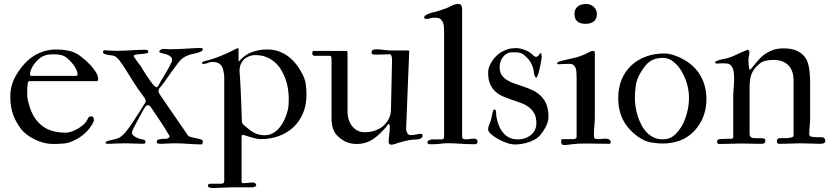

<svg xmlns="http://www.w3.org/2000/svg" viewBox="-20 -719 4166 962"><path d="M464.8 -312.5H127Q121.6 -310.5 120.6 -308.3Q119.6 -306.2 118.7 -299.8Q117.7 -295.4 116.9 -280.8Q116.2 -266.1 116.2 -247.6Q116.2 -229 120.6 -211.9Q125 -194.8 130.4 -178.2Q150.9 -117.7 194.6 -85.9Q238.3 -54.2 309.6 -54.2Q320.3 -54.2 333 -58.1Q345.7 -62 358.4 -68.1Q371.1 -74.2 382.8 -82.5Q394.5 -90.8 403.3 -99.6Q409.7 -105.5 413.8 -113Q418 -120.6 424.3 -131.8Q426.3 -133.8 429.7 -135Q433.1 -136.2 435.5 -136.2Q444.3 -136.2 447.5 -130.6Q450.7 -125 450.7 -116.7Q450.7 -114.3 449 -110.1Q447.3 -106 445.1 -101.6Q442.9 -97.2 440.2 -93Q437.5 -88.9 436 -86.9Q417.5 -59.1 389.2 -37.8Q360.8 -16.6 321.3 -3.4Q312.5 -1 291.3 0.7Q270 2.4 245.1 2.4Q223.1 2.4 200 -3.4Q176.8 -9.3 154.8 -20Q132.8 -30.8 114 -44.9Q95.2 -59.1 83 -76.2Q56.6 -112.3 44.2 -149.4Q31.7 -186.5 31.7 -232.4Q31.7 -249 33.4 -263.9Q35.2 -278.8 39.3 -293Q43.5 -307.1 49.8 -321Q56.2 -335 65.4 -349.6Q81.5 -376.5 102.1 -398.9Q122.6 -421.4 147.5 -437.5Q172.4 -453.6 201.2 -462.4Q230 -471.2 263.2 -471.2Q291 -471.2 321 -465.6Q351.1 -460 378.9 -440.9Q387.7 -434.6 403.3 -421.4Q418.9 -408.2 434.1 -391.8Q449.2 -375.5 460.4 -357.4Q471.7 -339.4 471.7 -322.8Q471.7 -318.4 470 -315.4Q468.3 -312.5 464.8 -312.5ZM139.6 -338.9H356.9Q365.2 -338.9 366.9 -341.1Q368.7 -343.3 368.7 -345.7Q368.7 -356.9 363 -369.1Q357.4 -381.3 349.4 -392.3Q341.3 -403.3 333 -412.1Q324.7 -420.9 318.8 -425.8Q303.2 -439 287.6 -442.9Q272 -446.8 252 -446.8Q243.7 -446.8 236.6 -446.5Q229.5 -446.3 222.7 -445.3Q215.8 -444.3 209 -442.4Q202.1 -440.4 193.8 -436.5Q184.6 -432.1 173.6 -422.6Q162.6 -413.1 153.1 -400.6Q143.6 -388.2 137 -373.5Q130.4 -358.9 130.4 -344.7Q130.4 -338.9 139.6 -338.9Z M706.5 -225.6Q704.1 -228.5 700.2 -233.9Q696.3 -239.3 692.1 -245.1Q688 -251 684.3 -256.1Q680.7 -261.2 678.7 -263.7Q675.3 -267.6 668.7 -277.6Q662.1 -287.6 653.6 -301Q645 -314.5 635.7 -329.1Q626.5 -343.8 618.7 -356.2Q610.8 -368.7 605.2 -377.7Q599.6 -386.7 598.1 -388.7Q592.8 -395.5 588.1 -402.8Q583.5 -410.2 578.1 -417Q572.8 -423.8 566.7 -429.4Q560.5 -435.1 552.7 -438.5Q548.3 -440.4 539.1 -441.4Q529.8 -442.4 520.3 -444.1Q510.7 -445.8 503.4 -449Q496.1 -452.1 496.1 -458Q496.1 -467.3 505.4 -467.3Q510.7 -467.3 526.9 -465.8Q543 -464.4 565.9 -464.4Q581.1 -464.4 599.4 -465.1Q617.7 -465.8 636.2 -467Q654.8 -468.3 672.6 -469Q690.4 -469.7 704.6 -469.7Q712.4 -469.7 717.8 -468.3Q723.1 -466.8 723.1 -458Q723.1 -454.1 715.6 -452.1Q708 -450.2 697.3 -449.2Q686.5 -448.2 675.5 -447.3Q664.6 -446.3 658.2 -444.3Q650.4 -442.9 650.4 -439.9Q650.4 -434.1 653.8 -430.7Q655.3 -428.7 659.7 -422.4Q664.1 -416 669.2 -408.7Q674.3 -401.4 679 -395.5Q683.6 -389.6 684.6 -388.7Q689 -381.3 697 -367.9Q705.1 -354.5 714.8 -339.8Q724.6 -325.2 734.6 -311.3Q744.6 -297.4 752.9 -289.1Q755.9 -285.6 759.3 -283.9Q762.7 -282.2 764.6 -282.2Q765.6 -281.7 767.1 -282.7Q769.5 -283.7 772.5 -288.1Q777.3 -297.9 785.9 -312.3Q794.4 -326.7 803.7 -342Q813 -357.4 821.5 -372.3Q830.1 -387.2 835.4 -398.9Q839.4 -405.3 840.8 -409.4Q842.3 -413.6 842.3 -417.5Q842.3 -428.2 835.9 -434.3Q829.6 -440.4 820.6 -444.1Q811.5 -447.8 801.8 -449.7Q792 -451.7 784.7 -454.6Q780.8 -455.1 779.5 -456.8Q778.3 -458.5 778.3 -460.4Q778.3 -464.4 781 -467Q783.7 -469.7 787.4 -471.2Q791 -472.7 794.4 -473.4Q797.9 -474.1 799.3 -474.1Q807.1 -474.1 814.5 -473.1Q821.8 -472.2 826.2 -472.2Q846.7 -472.2 871.8 -473.1Q897 -474.1 920.2 -475.6Q943.4 -477.1 960.4 -478Q977.5 -479 981.9 -479Q986.8 -479 991.5 -477.8Q996.1 -476.6 996.1 -471.2Q996.1 -465.3 987.5 -461.2Q979 -457 968 -453.9Q957 -450.7 946.8 -448.7Q936.5 -446.8 932.6 -445.8Q914.1 -439.5 901.6 -431.6Q889.2 -423.8 877.9 -410.6Q872.1 -403.8 867.2 -396.7Q862.3 -389.6 856.9 -382.8Q849.1 -373 839.6 -359.6Q830.1 -346.2 820.6 -332.3Q811 -318.4 802 -305.9Q793 -293.5 786.6 -286.1Q781.2 -280.8 777.6 -275.1Q773.9 -269.5 773.9 -261.7Q773.9 -258.8 776.4 -253.9Q778.8 -249 782.7 -242.9Q786.6 -236.8 791 -230.5Q795.4 -224.1 799.3 -218.8Q812 -199.7 824.5 -181.4Q836.9 -163.1 851.3 -142.6Q865.7 -122.1 882.3 -97.9Q898.9 -73.7 919.9 -43Q921.4 -41 922.6 -39.1Q923.8 -37.1 925.8 -36.1Q931.2 -33.7 939.5 -31.7Q947.8 -29.8 956.8 -27.8Q965.8 -25.9 974.6 -23.7Q983.4 -21.5 990.2 -19.5Q994.6 -17.1 995.4 -14.9Q996.1 -12.7 996.1 -8.3Q996.1 -5.4 994.9 -0.5Q993.7 4.4 989.3 4.4Q958.5 4.4 923.1 1.7Q887.7 -1 854 -1Q845.7 -1 836.4 -0.5Q827.1 0 817.9 0.2Q808.6 0.5 800.3 1Q792 1.5 785.6 1.5Q777.3 1.5 771.5 0Q765.6 -1.5 765.6 -10.3Q765.6 -19.5 783.2 -22Q792 -23.4 805.2 -23.4Q817.4 -23.4 823.7 -26.9Q829.6 -30.8 829.6 -36.1Q829.6 -41 826.2 -43Q816.4 -59.6 806.6 -75.2Q796.9 -90.8 785.9 -107.7Q774.9 -124.5 762.5 -142.8Q750 -161.1 734.9 -183.1Q731.9 -188.5 727.3 -190.2Q722.7 -191.9 720.7 -191.9Q712.9 -191.9 709 -185.3Q705.1 -178.7 701.2 -173.3Q689.9 -152.3 677 -129.6Q664.1 -106.9 650.4 -79.6Q647.9 -73.7 644.5 -66.2Q641.1 -58.6 641.1 -54.2Q641.1 -47.4 647 -41.5Q652.8 -35.6 661.6 -31Q670.4 -26.4 680.7 -23.4Q690.9 -20.5 700.2 -19.5Q705.6 -18.6 707.3 -14.2Q709 -9.8 709 -6.8Q709 1.5 697.3 1.5Q678.7 1.5 654.1 0.2Q629.4 -1 605 -1Q595.2 -1 583.5 -0.5Q571.8 0 561 0.2Q550.3 0.5 541.7 1Q533.2 1.5 528.8 1.5H524.9Q521.5 1.5 515.1 1Q508.8 0.5 508.8 -1.5Q508.8 -3.9 511.2 -7.6Q513.7 -11.2 519 -12.7Q540.5 -18.6 557.6 -22.2Q574.7 -25.9 584.5 -33.7Q596.7 -42 608.9 -56.6Q621.1 -71.3 633.3 -88.9Q645.5 -106.4 657.2 -125.2Q668.9 -144 680.2 -160.6Q686 -169.4 692.9 -181.2Q699.7 -192.9 707 -202.6Q710 -206.1 710 -212.9Q710 -215.3 708.5 -219.5Q707 -223.6 706.5 -225.6Z M1426.8 -225.6Q1426.8 -250 1422.6 -275.6Q1418.5 -301.3 1409.7 -325.4Q1400.9 -349.6 1387.5 -371.1Q1374 -392.6 1355.5 -408.4Q1336.9 -424.3 1313.2 -433.6Q1289.6 -442.9 1260.3 -442.9Q1242.7 -442.9 1227.8 -437Q1212.9 -431.2 1202.4 -420.9Q1191.9 -410.6 1186 -396.2Q1180.2 -381.8 1180.2 -364.3Q1180.2 -361.3 1180.4 -357.4Q1180.7 -353.5 1181.4 -344.7Q1182.1 -335.9 1183.1 -320.1Q1184.1 -304.2 1185.5 -277.1Q1187 -250 1188.5 -209.2Q1189.9 -168.5 1191.9 -109.9Q1191.9 -104 1197.3 -97.2Q1202.6 -90.3 1208 -86.9Q1220.7 -76.2 1231.9 -67.6Q1243.2 -59.1 1254.6 -53.2Q1266.1 -47.4 1278.6 -44.4Q1291 -41.5 1306.2 -41.5Q1329.6 -41.5 1347.9 -52Q1366.2 -62.5 1379.9 -78.9Q1393.6 -95.2 1403.1 -115.2Q1412.6 -135.3 1418.5 -154.8Q1421.9 -166 1423.6 -175Q1425.3 -184.1 1425.8 -192.4Q1426.3 -200.7 1426.3 -208.5Q1426.3 -216.3 1426.8 -225.6ZM991.7 -401.4Q991.7 -407.7 1000.5 -411.6Q1042.5 -421.4 1083.7 -437.7Q1125 -454.1 1163.1 -474.6Q1165.5 -476.1 1167.7 -476.6Q1169.9 -477.1 1171.9 -477.1Q1175.3 -477.1 1175.3 -474.6V-417.5Q1175.3 -411.6 1177.7 -411.6Q1204.1 -443.8 1240.7 -457.5Q1277.3 -471.2 1318.8 -471.2Q1351.1 -471.2 1378.2 -461.2Q1405.3 -451.2 1427.7 -433.6Q1450.2 -416 1468 -391.8Q1485.8 -367.7 1499.5 -338.9Q1509.8 -316.9 1512.7 -292.7Q1515.6 -268.6 1515.6 -244.1Q1515.6 -192.9 1498.3 -151.9Q1481 -110.8 1450.2 -81.8Q1419.4 -52.7 1377.4 -37.4Q1335.4 -22 1286.6 -22Q1278.8 -22 1269 -23.7Q1259.3 -25.4 1249 -28.1Q1238.8 -30.8 1228 -34.2Q1217.3 -37.6 1208 -40.5Q1200.7 -43 1197.3 -43Q1190.4 -43 1190.4 -36.1V190.9Q1190.4 198.7 1198.7 198.7Q1210.9 198.7 1224.4 197Q1237.8 195.3 1248.5 195.3Q1252.9 195.3 1258.3 199Q1263.7 202.6 1263.7 207Q1263.7 213.4 1256.6 216.6Q1249.5 219.7 1244.6 219.7H1141.1Q1136.2 219.7 1122.1 220.2Q1107.9 220.7 1092 221.4Q1076.2 222.2 1062.5 222.7Q1048.8 223.1 1044.9 223.1Q1042.5 223.1 1038.3 222.7Q1034.2 222.2 1030.5 220.9Q1026.9 219.7 1024.2 217.8Q1021.5 215.8 1021.5 212.9Q1021.5 201.7 1033.2 201.7H1081.5Q1091.3 201.7 1097.4 199.7Q1103.5 197.8 1103.5 186.5V-333.5Q1103.5 -338.9 1103 -343Q1102.5 -347.2 1101.6 -352.1Q1099.6 -366.2 1095.9 -376.7Q1092.3 -387.2 1085.7 -394.3Q1079.1 -401.4 1068.8 -405Q1058.6 -408.7 1043.5 -408.7Q1032.2 -408.7 1022 -403.8Q1011.7 -398.9 1000.5 -398.9Q991.7 -398.9 991.7 -401.4Z M1927.2 -8.3Q1927.2 -22.5 1930.2 -43.5Q1933.1 -64.5 1933.1 -84.5Q1933.1 -87.9 1931.9 -93Q1930.7 -98.1 1926.3 -98.1Q1924.3 -98.1 1921.6 -93Q1918.9 -87.9 1914.6 -82.5Q1898.9 -64.9 1883.3 -49.6Q1867.7 -34.2 1850.1 -22.5Q1832.5 -10.7 1812 -4.2Q1791.5 2.4 1766.6 2.4Q1742.7 2.4 1720.7 -5.6Q1698.7 -13.7 1679.7 -30.3Q1667.5 -40 1659.9 -51.5Q1652.3 -63 1648.2 -75.7Q1644 -88.4 1642.6 -102.5Q1641.1 -116.7 1641.1 -131.8V-419.9Q1641.1 -427.2 1639.9 -433.3Q1638.7 -439.5 1630.9 -439.5H1554.7Q1550.3 -439.5 1547.4 -443.4Q1544.4 -447.3 1544.4 -451.2Q1544.4 -453.1 1545.7 -458.5Q1546.9 -463.9 1552.2 -463.9H1713.4Q1721.2 -463.9 1721.2 -457V-157.2Q1721.2 -138.7 1726.8 -120.6Q1732.4 -102.5 1743.2 -88.4Q1753.9 -74.2 1769.8 -65.4Q1785.6 -56.6 1806.6 -56.6Q1830.6 -56.6 1848.1 -61.3Q1865.7 -65.9 1884.3 -76.2Q1904.8 -88.4 1920.4 -111.3Q1926.3 -119.6 1929.7 -127Q1933.1 -134.3 1935.1 -141.6Q1937 -148.9 1938 -157.2Q1939 -165.5 1939 -175.8L1944.3 -418Q1944.3 -419.4 1944.1 -424.1Q1943.8 -428.7 1942.6 -434.1Q1941.4 -439.5 1939 -443.6Q1936.5 -447.8 1932.1 -447.8Q1929.2 -447.8 1920.7 -446.8Q1912.1 -445.8 1900.9 -445.8Q1890.1 -445.8 1880.6 -445.6Q1871.1 -445.3 1865.7 -445.3Q1855.5 -445.3 1848.6 -446.3Q1841.8 -447.3 1841.8 -453.6Q1841.8 -457 1842.3 -460.9Q1842.8 -464.8 1846.2 -467.3Q1850.6 -470.2 1856.2 -471.2Q1861.8 -472.2 1867.2 -472.2Q1874 -472.2 1882.8 -471.2Q1891.6 -470.2 1900.9 -469.2Q1910.2 -468.3 1918.5 -467.3Q1926.8 -466.3 1933.1 -466.3H2026.9Q2030.3 -466.3 2030.3 -462.9L2015.1 -78.6V-71.8Q2015.1 -69.3 2015.1 -67.9Q2015.1 -66.4 2016.1 -64Q2018.1 -55.7 2022.9 -48.8Q2027.8 -42 2038.6 -42Q2044.9 -42 2052.2 -43Q2059.6 -43.9 2066.4 -45.4Q2073.2 -46.9 2079.3 -47.9Q2085.4 -48.8 2089.4 -48.8Q2094.7 -48.8 2095.9 -44.9Q2097.2 -41 2097.2 -38.1Q2097.2 -32.2 2093 -29.1Q2088.9 -25.9 2084.5 -23.4Q2073.7 -20 2064.9 -20Q2059.6 -20 2054.9 -19.8Q2050.3 -19.5 2042 -18.6Q2026.4 -16.6 2008.1 -12.2Q1989.7 -7.8 1975.6 -3.4Q1965.3 0.5 1956.8 3.2Q1948.2 5.9 1938.5 5.9Q1933.1 5.9 1930.2 1.5Q1927.2 -2.9 1927.2 -8.3Z M2121.6 -4.4Q2121.6 -8.8 2124.3 -12Q2127 -15.1 2130.6 -16.8Q2134.3 -18.6 2138.2 -19.5Q2142.1 -20.5 2144.5 -20.5H2193.4Q2205.1 -20.5 2205.1 -35.6V-565.9Q2205.1 -589.4 2200.7 -602.3Q2196.3 -615.2 2189.5 -621.6Q2182.6 -627.9 2174.1 -629.2Q2165.5 -630.4 2157.2 -630.4Q2150.4 -630.4 2145 -629.4Q2139.6 -628.4 2135.3 -627.2Q2130.9 -626 2126.5 -625Q2122.1 -624 2117.2 -624Q2112.8 -624 2109.1 -625.7Q2105.5 -627.4 2105.5 -631.8Q2105.5 -638.7 2112.3 -642.1Q2120.1 -647.5 2128.4 -650.6Q2136.7 -653.8 2145.3 -656Q2153.8 -658.2 2162.6 -660.2Q2171.4 -662.1 2179.7 -665Q2201.2 -672.4 2211.4 -676Q2221.7 -679.7 2227.3 -682.4Q2232.9 -685.1 2237.3 -687.5Q2241.7 -689.9 2251.5 -694.3Q2264.2 -699.2 2276.4 -699.2Q2278.3 -699.2 2282.7 -698.5Q2287.1 -697.8 2289.6 -694.3Q2295.4 -688 2295.4 -668.9V-35.6Q2295.4 -25.4 2301.3 -23.2Q2307.1 -21 2314 -21Q2325.2 -21 2335.2 -22.7Q2345.2 -24.4 2356.4 -24.4Q2362.8 -24.4 2367.7 -21Q2372.6 -17.6 2372.6 -10.7Q2372.6 -5.9 2370.1 -1.2Q2367.7 3.4 2363.3 3.4H2347.2Q2329.1 3.4 2313.7 2.7Q2298.3 2 2283.7 1Q2269 0 2254.9 -0.7Q2240.7 -1.5 2224.6 -1.5Q2205.6 -1.5 2188.7 1Q2171.9 3.4 2156.2 3.4H2129.9Q2127 3.4 2124.3 0.7Q2121.6 -2 2121.6 -4.4Z M2425.8 -70.3Q2425.8 -83.5 2431.9 -96.4Q2438 -109.4 2440.9 -120.6Q2440.9 -122.6 2442.1 -128.7Q2443.4 -134.8 2445.1 -141.8Q2446.8 -148.9 2448.2 -154.8Q2449.7 -160.6 2450.2 -163.1Q2451.7 -169.9 2457 -169.9Q2464.8 -169.9 2465.3 -160.6Q2466.3 -153.8 2466.1 -147.7Q2465.8 -141.6 2467.3 -133.3Q2471.7 -110.4 2479.7 -90.1Q2487.8 -69.8 2500.7 -54.2Q2513.7 -38.6 2532 -29.5Q2550.3 -20.5 2575.2 -20.5Q2593.3 -20.5 2609.9 -26.1Q2626.5 -31.7 2639.4 -42Q2652.3 -52.2 2659.9 -67.4Q2667.5 -82.5 2667.5 -101.6Q2667.5 -131.3 2657 -150.4Q2646.5 -169.4 2629.6 -182.1Q2612.8 -194.8 2591.1 -202.9Q2569.3 -210.9 2546.6 -218.5Q2523.9 -226.1 2502.2 -235.1Q2480.5 -244.1 2463.6 -259Q2446.8 -273.9 2436.3 -296.4Q2425.8 -318.8 2425.8 -353Q2425.8 -374 2433.1 -389.4Q2440.4 -404.8 2446.3 -414.1Q2453.6 -425.3 2464.8 -436.8Q2476.1 -448.2 2490.7 -457.3Q2505.4 -466.3 2523.7 -472.2Q2542 -478 2563.5 -478Q2582.5 -478 2604.7 -470.5Q2627 -462.9 2643.6 -449.2Q2648.9 -444.8 2654.3 -439.5Q2659.7 -434.1 2665 -434.1Q2671.9 -434.1 2676.3 -438.7Q2680.7 -443.4 2685.1 -451.2Q2686 -452.1 2687.3 -452.4Q2688.5 -452.6 2689.5 -452.6Q2690.9 -452.6 2691.7 -450Q2692.4 -447.3 2693.1 -444.1Q2693.8 -440.9 2694.1 -437.7Q2694.3 -434.6 2694.3 -433.1Q2694.3 -431.6 2693.1 -423.3Q2691.9 -415 2689.7 -403.6Q2687.5 -392.1 2684.8 -379.2Q2682.1 -366.2 2679 -355.2Q2675.8 -344.2 2672.6 -336.9Q2669.4 -329.6 2666.5 -329.6Q2665.5 -329.6 2664.6 -330.1Q2662.6 -331.1 2662.6 -332Q2658.7 -338.9 2657.2 -343.8Q2655.8 -348.6 2655 -353Q2654.3 -357.4 2654.1 -362.1Q2653.8 -366.7 2652.3 -372.6Q2651.4 -376.5 2650.4 -380.1Q2649.4 -383.8 2647.9 -386.7Q2641.6 -402.8 2634.8 -413.1Q2627.9 -423.3 2615.7 -434.1Q2607.4 -442.4 2600.8 -447Q2594.2 -451.7 2586.9 -453.9Q2579.6 -456.1 2569.8 -456.5Q2560.1 -457 2545.9 -457Q2532.2 -457 2520.8 -450.9Q2509.3 -444.8 2501 -434.6Q2492.7 -424.3 2488 -410.9Q2483.4 -397.5 2483.4 -382.8Q2483.4 -358.4 2493.9 -343Q2504.4 -327.6 2521.7 -317.1Q2539.1 -306.6 2561 -299.3Q2583 -292 2605.7 -284.2Q2628.4 -276.4 2650.4 -265.9Q2672.4 -255.4 2689.7 -238.5Q2707 -221.7 2717.5 -196.5Q2728 -171.4 2728 -134.3Q2728 -109.9 2715.3 -85.2Q2702.6 -60.5 2684.1 -39.1Q2675.8 -29.3 2661.9 -21.2Q2647.9 -13.2 2631.1 -7.3Q2614.3 -1.5 2595.9 1.7Q2577.6 4.9 2560.1 4.9Q2542.5 4.9 2519.5 -2.9Q2496.6 -10.7 2475.6 -22.5Q2454.6 -34.2 2440.2 -47.1Q2425.8 -60.1 2425.8 -70.3Z M2791.5 -9.3Q2791.5 -11.7 2792.2 -16.8Q2793 -22 2798.3 -22H2855Q2859.4 -22 2864.3 -24.9Q2869.1 -27.8 2869.1 -32.7V-321.8Q2869.1 -344.7 2867.7 -361.8Q2866.2 -378.9 2858.4 -387.7Q2855 -393.1 2851.8 -394.5Q2848.6 -396 2846.7 -397Q2844.2 -397.9 2841.6 -398.4Q2838.9 -398.9 2835.4 -398.9H2825.2Q2815.4 -398.9 2801.8 -398.4Q2788.1 -397.9 2778.8 -397Q2776.9 -397 2774.4 -397.7Q2772 -398.4 2772 -400.4Q2772 -405.8 2774.2 -406.7Q2776.4 -407.7 2779.8 -409.7Q2798.8 -416 2821.3 -420.7Q2843.8 -425.3 2864.3 -430.7Q2865.7 -430.7 2870.8 -432.4Q2876 -434.1 2881.6 -436Q2887.2 -438 2892.6 -439.9Q2897.9 -441.9 2900.4 -442.9Q2906.7 -444.8 2913.3 -448.5Q2919.9 -452.1 2926.8 -455.6Q2933.6 -459 2940.2 -461.4Q2946.8 -463.9 2953.6 -463.9Q2956.1 -463.9 2958.3 -461.4Q2960.4 -459 2960.4 -454.6V-137.7Q2960.4 -120.1 2959.7 -108.6Q2959 -97.2 2958 -87.6Q2957 -78.1 2956.3 -68.6Q2955.6 -59.1 2955.6 -45.4Q2955.6 -31.2 2958.7 -26.6Q2961.9 -22 2977.5 -22Q2982.9 -22 2994.1 -23.2Q3005.4 -24.4 3013.2 -24.4Q3017.1 -24.4 3021.7 -23.7Q3026.4 -22.9 3030.5 -21Q3034.7 -19 3037.4 -15.6Q3040 -12.2 3040 -6.8Q3040 -3.4 3038.8 -1Q3037.6 1.5 3033.2 1.5Q2997.6 1.5 2969 0.7Q2940.4 0 2915 0Q2871.6 0 2844.7 3.9Q2817.9 7.8 2806.6 7.8Q2791.5 7.8 2791.5 -9.3ZM2858.4 -649.4Q2858.4 -662.6 2863.3 -672.1Q2868.2 -681.6 2876.2 -687.7Q2884.3 -693.8 2895 -696.5Q2905.8 -699.2 2917.5 -699.2Q2928.2 -699.2 2938 -695.3Q2947.8 -691.4 2955.1 -684.6Q2962.4 -677.7 2966.6 -668.5Q2970.7 -659.2 2970.7 -648.9Q2970.7 -635.7 2966.3 -626.2Q2961.9 -616.7 2954.1 -610.8Q2946.3 -605 2935.8 -602.3Q2925.3 -599.6 2913.1 -599.6Q2887.7 -599.6 2873 -611.3Q2858.4 -623 2858.4 -649.4Z M3077.6 -228Q3077.6 -279.8 3095 -321Q3112.3 -362.3 3143.1 -391.1Q3173.8 -419.9 3216.3 -435.5Q3258.8 -451.2 3309.6 -451.2Q3320.8 -451.2 3333 -448.7Q3345.2 -446.3 3357.7 -442.1Q3370.1 -438 3382.1 -432.6Q3394 -427.2 3404.3 -421.4Q3462.4 -389.2 3491 -337.9Q3519.5 -286.6 3519.5 -220.7Q3519.5 -176.3 3504.2 -135.5Q3488.8 -94.7 3457.5 -61.5Q3426.3 -29.3 3386.2 -14.6Q3346.2 0 3302.2 0Q3270 0 3239 -5.9Q3208 -11.7 3177.2 -33.7Q3126 -70.8 3101.8 -118.2Q3077.6 -165.5 3077.6 -228ZM3161.1 -225.6Q3161.1 -206.1 3164.6 -183.6Q3168 -161.1 3175 -138.4Q3182.1 -115.7 3193.1 -94.5Q3204.1 -73.2 3219.2 -56.9Q3234.4 -40.5 3254.4 -30.8Q3274.4 -21 3298.8 -21Q3314.5 -21 3326.2 -24.2Q3337.9 -27.3 3347.4 -33.2Q3356.9 -39.1 3365 -47.1Q3373 -55.2 3380.9 -64.9Q3394.5 -82.5 3404.3 -103.5Q3414.1 -124.5 3420.4 -146.5Q3426.8 -168.5 3429.4 -190.2Q3432.1 -211.9 3432.1 -231.4Q3432.1 -250 3428.2 -272.7Q3424.3 -295.4 3415.8 -318.6Q3407.2 -341.8 3394 -363.8Q3380.9 -385.7 3362.3 -402.8Q3348.1 -416.5 3332 -422.9Q3315.9 -429.2 3305.7 -429.2Q3282.7 -429.2 3265.6 -424.6Q3248.5 -419.9 3235.4 -410.6Q3222.2 -401.4 3211.2 -387.2Q3200.2 -373 3189 -354Q3169.9 -321.8 3165.5 -290Q3161.1 -258.3 3161.1 -225.6Z M3956.1 -39.1V-314.5Q3956.1 -366.2 3929.4 -392.6Q3902.8 -418.9 3856.4 -418.9Q3834.5 -418.9 3816.4 -414.6Q3798.3 -410.2 3788.1 -401.9Q3772.5 -389.2 3762.5 -377Q3752.4 -364.7 3746.6 -350.8Q3740.7 -336.9 3738.3 -319.8Q3735.8 -302.7 3735.8 -280.3V-48.3Q3735.8 -35.6 3743.2 -31Q3750.5 -26.4 3769.5 -26.4H3797.4Q3814.9 -26.4 3814.9 -15.1Q3814.9 -0.5 3800.8 1.5H3774.4Q3755.9 1.5 3736.6 0.7Q3717.3 0 3694.3 0Q3685.5 0 3671.6 0.5Q3657.7 1 3642.1 1.2Q3626.5 1.5 3610.8 2Q3595.2 2.4 3583.5 2.4Q3572.8 2.4 3572.8 -8.3Q3572.8 -20.5 3585.4 -22Q3601.6 -23.4 3617.7 -23.4H3645.5Q3647.9 -23.4 3650.9 -25.9Q3653.8 -28.3 3653.8 -32.2V-237.3Q3653.8 -253.9 3656 -277.8Q3658.2 -301.8 3658.2 -326.2Q3658.2 -337.9 3657.2 -348.9Q3656.2 -359.9 3653.8 -369.4Q3651.4 -378.9 3646.2 -386.2Q3641.1 -393.6 3633.3 -397.9Q3630.9 -399.9 3621.6 -400.9Q3612.3 -401.9 3602.1 -401.9Q3593.8 -401.9 3586.2 -401.1Q3578.6 -400.4 3576.2 -400.4Q3566.9 -400.4 3564.5 -402.8Q3562.5 -404.8 3562.5 -406.2Q3562.5 -409.7 3567.1 -411.6Q3571.8 -413.6 3580.1 -417.5Q3583 -418.5 3589.4 -419.9Q3595.7 -421.4 3602.3 -422.9Q3608.9 -424.3 3614.5 -425.5Q3620.1 -426.8 3621.6 -426.8Q3646 -433.1 3670.2 -445.3Q3694.3 -457.5 3717.8 -466.3Q3720.2 -467.8 3723.6 -468.8Q3725.6 -469.2 3727.1 -469.7Q3734.9 -466.8 3734.9 -457Q3734.9 -446.8 3732.4 -437.5Q3730 -428.2 3730 -420.9Q3730 -416.5 3730.2 -408Q3730.5 -399.4 3731.4 -390.9Q3732.4 -382.3 3733.6 -375.7Q3734.9 -369.1 3737.3 -369.1Q3739.3 -369.1 3745.8 -377.2Q3752.4 -385.3 3761.7 -396.7Q3771 -408.2 3782.5 -420.9Q3793.9 -433.6 3805.7 -442.9Q3829.1 -460 3852.3 -468.3Q3875.5 -476.6 3905.8 -476.6Q3945.3 -476.6 3970 -465.8Q3994.6 -455.1 4009 -437.7Q4023.4 -420.4 4029.3 -398.7Q4035.2 -377 4036.6 -355.5Q4037.6 -344.2 4038.3 -332.8Q4039.1 -321.3 4039.1 -310.1V-128.4Q4039.1 -116.2 4038.3 -106.2Q4037.6 -96.2 4036.9 -86.7Q4036.1 -77.1 4035.4 -67.6Q4034.7 -58.1 4034.7 -47.4Q4034.7 -41.5 4037.4 -38.3Q4040 -35.2 4047.4 -33.7Q4054.7 -32.2 4067.4 -31.7Q4080.1 -31.2 4099.6 -31.2Q4107.9 -31.2 4111.6 -24.7Q4115.2 -18.1 4115.2 -12.7Q4115.2 -7.3 4112.3 -4.6Q4109.4 -2 4105.2 -0.5Q4101.1 1 4096.2 1.2Q4091.3 1.5 4086.9 1.5Q4065.4 1.5 4038.8 0.2Q4012.2 -1 3987.3 -1Q3979.5 -1 3970.9 -0.5Q3962.4 0 3950.7 0.2Q3939 0.5 3923.1 1Q3907.2 1.5 3884.3 1.5Q3877 1.5 3874.8 -2.4Q3872.6 -6.3 3872.6 -12.7Q3872.6 -24.9 3884.3 -26.4Q3889.6 -26.9 3895.3 -26.9Q3900.9 -26.9 3907.2 -26.9Q3916.5 -26.9 3925.3 -27.3Q3934.1 -27.8 3940.9 -29.3Q3947.8 -30.8 3951.9 -33.2Q3956.1 -35.6 3956.1 -39.1Z"/></svg>

Font: IM FELL French Canon
Style: Regular
Weight: 400
Designer: Igino Marini
Foundry: Igino Marini,
Version: 3.00